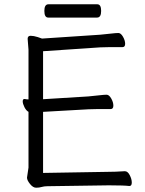

<svg xmlns="http://www.w3.org/2000/svg" viewBox="-20 -866 678 896"><path d="M479 -64Q517 -64 562 -67H563Q576 -67 585.5 -48.5Q595 -30 595 -14Q595 2 584 2H583Q559 -1 496 -1H480L202 3Q186 3 174.5 6.5Q163 10 148.5 10Q134 10 120 -7.5Q106 -25 106 -37L113 -84V-344Q102 -350 94 -366Q86 -382 86 -393Q86 -404 94 -404H96Q104 -402 113 -402V-634L109 -685Q109 -699 123 -699Q137 -699 156 -693Q175 -687 176 -686L447 -704Q470 -706 495.5 -709Q521 -712 532.5 -712Q544 -712 554 -694.5Q564 -677 564 -661.5Q564 -646 551 -646H488Q462 -646 448 -645L181 -627V-403L392 -416Q415 -418 440.5 -421Q466 -424 477.5 -424Q489 -424 499 -406.5Q509 -389 509 -373Q509 -357 496 -357H434Q407 -357 393 -356L181 -344V-59ZM433 -784H205Q187 -784 187 -815Q187 -846 206 -846H434Q452 -846 452 -815Q452 -784 433 -784Z"/></svg>

Font: LXGW WenKai Lite
Style: Regular
Weight: 400
Designer: LXGW / Fontworks Inc.
Foundry: LXGW / Fontworks Inc.
Version: Version 1.511; March 25, 2025